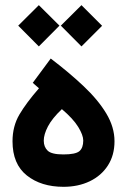

<svg xmlns="http://www.w3.org/2000/svg" viewBox="-20 -723 490 741"><path d="M175.8 -497.1Q247.1 -442.9 302.7 -390.4Q358.4 -337.9 390.1 -285.2Q421.9 -232.4 421.9 -177.7Q421.9 -124 396.5 -84.5Q371.1 -44.9 326.4 -23.4Q281.7 -2 225.1 -2Q138.7 -2 83.5 -45.9Q28.3 -89.8 28.3 -177.7Q28.3 -235.8 54.9 -281Q81.5 -326.2 130.4 -382.3L106.4 -403.3ZM218.8 -301.8Q181.2 -266.1 165 -235.1Q148.9 -204.1 148.9 -180.2Q148.9 -155.8 164.1 -141.4Q179.2 -127 224.6 -127Q271.5 -127 286.4 -139.6Q301.3 -152.3 301.3 -180.7Q301.3 -201.2 282 -232.9Q262.7 -264.6 218.8 -301.8ZM214.8 -624 294.4 -703.1 374 -623.5 294.4 -543.9ZM50.3 -624 129.9 -703.1 209.5 -624 129.9 -543.9Z"/></svg>

Font: Vazir WOL
Style: Bold-WOL
Weight: 700
Designer: Saber Rastikerdar
Foundry: Saber Rastikerdar
Version: Version 30.0.0